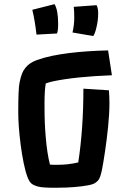

<svg xmlns="http://www.w3.org/2000/svg" viewBox="-20 -886 611 914"><path d="M239.7 -866.2Q256.8 -837.9 256.8 -772Q256.8 -737.3 251 -726.6L153.8 -721.2Q145.5 -792.5 133.8 -839.4ZM439.9 -861.3Q447.3 -845.7 447.3 -824.5Q447.3 -803.2 445.1 -787.4Q442.9 -771.5 439.5 -757.3Q433.1 -727.5 423.8 -714.4L325.2 -731.4Q333.5 -767.6 333.5 -800.3Q333.5 -833 331.1 -853.5ZM78.1 -198.7Q66.9 -287.6 66.9 -351.6Q66.9 -462.4 72.8 -491.5Q78.6 -520.5 85 -536.1Q91.3 -551.8 101.6 -564Q120.6 -587.4 154.3 -599.6Q188 -611.8 226.6 -619.9Q265.1 -627.9 308.6 -633.3Q395 -644 494.6 -646L512.7 -527.8Q338.4 -521 233.4 -499Q211.9 -494.1 197.8 -488.8Q191.9 -455.6 191.9 -394.5Q191.9 -333.5 193.4 -299.8Q194.8 -266.1 197.8 -232.4Q204.1 -156.2 217.8 -102.5Q224.6 -101.6 231.9 -101.6Q239.3 -101.6 258.8 -101.6Q304.7 -101.6 352.5 -112.8Q377 -271.5 377 -463.9L498.5 -456.1Q501 -421.9 501 -396.2Q501 -370.6 499.3 -341.6Q497.6 -312.5 494.6 -282.5Q491.7 -252.4 487.8 -222.4Q483.9 -192.4 480 -165.3Q476.1 -138.2 472.2 -115.2L465.3 -77.1Q457 -37.1 446.5 -26.4Q436 -15.6 426.5 -11.5Q417 -7.3 402.3 -4.4Q387.7 -1.5 370.4 0.7Q353 2.9 334 4.4Q314.9 5.9 297.4 6.8Q268.1 7.8 243.2 7.8Q185.1 7.8 164.6 2.9Q144 -2 132.1 -10.3Q120.1 -18.6 110.6 -43.7Q101.1 -68.8 92.5 -110.6Q84 -152.3 78.1 -198.7Z"/></svg>

Font: Passero One
Style: Regular
Weight: 400
Designer: Viktoriya Grabowska
Foundry: Viktoriya Grabowska
Version: Version 1.003